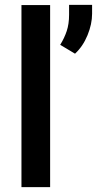

<svg xmlns="http://www.w3.org/2000/svg" viewBox="-20 -771 399 791"><path d="M186.5 -750V0H68.4V-750ZM359.4 -751V-714.4Q359.4 -671.9 340.6 -626Q321.8 -580.1 289.1 -549.8L228 -586.4Q245.1 -613.8 254.9 -643.1Q264.6 -672.4 264.6 -710V-751Z"/></svg>

Font: Vazirmatn FD Medium
Style: Regular
Weight: 500
Designer: Saber Rastikerdar
Foundry: Saber Rastikerdar
Version: Version 33.003